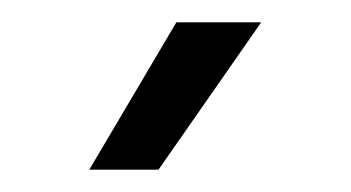

<svg xmlns="http://www.w3.org/2000/svg" viewBox="-20 -708 314 172"><path d="M60 -556 138 -688H214L122 -556Z"/></svg>

Font: Space Grotesk Light
Style: Regular
Weight: 300
Designer: Florian Karsten
Foundry: Florian Karsten
Version: Version 2.000